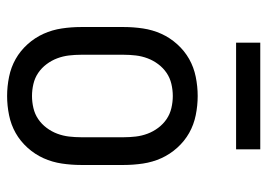

<svg xmlns="http://www.w3.org/2000/svg" viewBox="-126 -618 752 540"><g transform="rotate(90 250.0 -348.0)"><path d="M250 8Q223 8 196 2.5Q169 -3 146 -16Q123 -29 104.5 -49.5Q86 -70 75 -94.5Q64 -119 60 -146Q56 -173 56 -200V-320Q56 -347 60 -374Q64 -401 75 -425.5Q86 -450 104.5 -470.5Q123 -491 146 -504Q169 -517 196 -522.5Q223 -528 250 -528Q277 -528 304 -522.5Q331 -517 354 -504Q377 -491 395.5 -470.5Q414 -450 425 -425.5Q436 -401 440 -374Q444 -347 444 -320V-200Q444 -173 440 -146Q436 -119 425 -94.5Q414 -70 395.5 -49.5Q377 -29 354 -16Q331 -3 304 2.5Q277 8 250 8ZM250 -62Q267 -62 284 -66Q301 -70 315 -79.5Q329 -89 339.5 -103Q350 -117 356 -133Q362 -149 364 -166Q366 -183 366 -200V-320Q366 -337 364 -354Q362 -371 356 -387Q350 -403 339.5 -417Q329 -431 315 -440.5Q301 -450 284 -454Q267 -458 250 -458Q233 -458 216 -454Q199 -450 185 -440.5Q171 -431 160.5 -417Q150 -403 144 -387Q138 -371 136 -354Q134 -337 134 -320V-200Q134 -183 136 -166Q138 -149 144 -133Q150 -117 160.5 -103Q171 -89 185 -79.5Q199 -70 216 -66Q233 -62 250 -62ZM100 -636V-704H400V-636Z"/></g></svg>

Font: Iosevka Curly
Style: Regular
Weight: 400
Monospace: yes
Designer: Belleve Invis
Foundry: Belleve Invis
Version: Version 22.1.2; ttfautohint (v1.8.4)